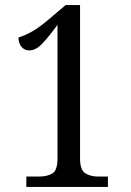

<svg xmlns="http://www.w3.org/2000/svg" viewBox="-20 -738 517 758"><path d="M84 0V-41H135Q166 -41 186.5 -53Q207 -65 207 -113V-640Q175 -596 148.5 -567.5Q122 -539 96 -539Q77 -539 65 -553Q53 -567 53 -590Q79 -598 107.5 -614Q136 -630 179 -667L239 -718H296V-113Q296 -67 316.5 -54Q337 -41 368 -41H406V0Z"/></svg>

Font: Noto Serif Myanmar Cond
Style: Regular
Weight: 400
Width: 3
Designer: Ben Mitchell and the Monotype Design Team
Foundry: Monotype Imaging Inc.
Version: Version 2.106; ttfautohint (v1.8.4.7-5d5b)